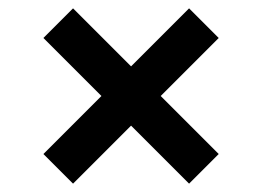

<svg xmlns="http://www.w3.org/2000/svg" viewBox="-20 -545 628 460"><path d="M504 -176 433 -105 294 -244 155 -105 84 -176 223 -315 84 -454 155 -525 294 -386 433 -525 504 -454 365 -315Z"/></svg>

Font: Inria Sans
Style: Bold
Weight: 700
Designer: Black Foundry Team
Foundry: Black Foundry
Version: Version 1.2; ttfautohint (v1.8.3)